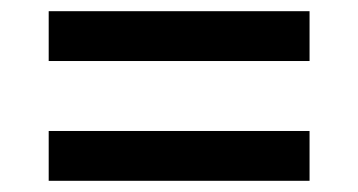

<svg xmlns="http://www.w3.org/2000/svg" viewBox="-20 -477 640 343"><path d="M67 -368V-457H533V-368ZM67 -154V-243H533V-154Z"/></svg>

Font: IBM Plex Sans Devanagari Medium
Style: Regular
Weight: 500
Designer: Mike Abbink, Paul van der Laan, Pieter van Rosmalen, Erin McLaughlin
Foundry: Bold Monday
Version: Version 1.1